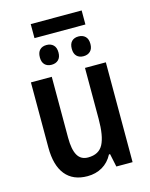

<svg xmlns="http://www.w3.org/2000/svg" viewBox="-125 -915 785 1005"><g transform="rotate(-15 267.5 -413.0)"><path d="M469 0H381L366 -71H360Q339 -31 303.5 -10.5Q268 10 223 10Q145 10 104 -40.5Q63 -91 63 -188V-541H176V-211Q176 -147 194 -115.5Q212 -84 251 -84Q310 -84 333 -128Q356 -172 356 -265V-541H469ZM417 -760H141V-836H417ZM243 -655Q243 -629 229 -615.5Q215 -602 192 -602Q169 -602 155.5 -615.5Q142 -629 142 -655Q142 -682 155.5 -695.5Q169 -709 192 -709Q215 -709 229 -695.5Q243 -682 243 -655ZM416 -655Q416 -629 402 -615.5Q388 -602 365 -602Q342 -602 328.5 -615.5Q315 -629 315 -655Q315 -682 328.5 -695.5Q342 -709 365 -709Q388 -709 402 -695.5Q416 -682 416 -655Z"/></g></svg>

Font: Noto Sans Display Medium Narrow
Style: Regular
Weight: 500
Width: 4
Designer: Monotype Design team
Foundry: Monotype Imaging Inc.
Version: Version 1.000